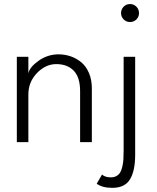

<svg xmlns="http://www.w3.org/2000/svg" viewBox="-20 -684 756 924"><path d="M605.5 -578Q587.5 -578 575 -590.8Q562.5 -603.5 562.5 -621Q562.5 -639 575 -651.8Q587.5 -664.5 605.5 -664.5Q624 -664.5 636.5 -651.8Q649 -639 649 -621Q649 -603 636.5 -590.5Q624 -578 605.5 -578ZM262 -422.5Q292 -422.5 319.8 -413Q347.5 -403.5 370.8 -384.5Q394 -365.5 408 -333Q422 -300.5 422 -259V0H365.5V-245.5Q365.5 -312 334.8 -343.8Q304 -375.5 251 -375.5Q199.5 -375.5 158 -332.5Q116.5 -289.5 116.5 -229.5V0H61V-410.5H116.5V-331Q122.5 -361 166 -391.8Q209.5 -422.5 262 -422.5ZM521 220Q471.5 220 445.5 200L471 156Q485.5 169.5 513.5 169.5Q529 169.5 540.2 163.2Q551.5 157 558 146.5Q564.5 136 568.5 119Q572.5 102 573.8 83.8Q575 65.5 575 40.5V-410.5H630.5V60.5Q630.5 138.5 605.5 179.2Q580.5 220 521 220Z"/></svg>

Font: League Spartan Light
Style: Regular
Weight: 277
Foundry: The League of Moveable Type
Version: Version 2.002